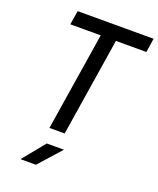

<svg xmlns="http://www.w3.org/2000/svg" viewBox="-173 -832 965 1174"><g transform="rotate(20 309.5 -245.0)"><path d="M207 0 308 -639H110L125 -730H619L605 -639H407L306 0ZM106 240 224 95H336L206 240Z"/></g></svg>

Font: JetBrains Mono NL Medium
Style: Italic
Weight: 500
Italic angle: -9°
Monospace: yes
Designer: Philipp Nurullin, Konstantin Bulenkov
Foundry: JetBrains
Version: Version 2.305; ttfautohint (v1.8.4.7-5d5b)